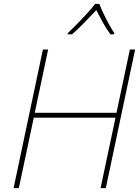

<svg xmlns="http://www.w3.org/2000/svg" viewBox="-20 -969 721 989"><path d="M50 0 201 -714H228L159 -388H580L649 -714H676L525 0H498L575 -363H154L77 0ZM329 -798Q351 -819 377.5 -846Q404 -873 429 -900.5Q454 -928 470 -949H492Q499 -929 512 -901.5Q525 -874 540 -846.5Q555 -819 569 -798L567 -792H549Q528 -820 509 -854.5Q490 -889 476 -917Q450 -889 416.5 -854.5Q383 -820 351 -792H328Z"/></svg>

Font: Noto Sans Thin
Style: Italic
Weight: 100
Italic angle: -12°
Designer: Monotype Design Team
Foundry: Monotype Imaging Inc.
Version: Version 2.013; ttfautohint (v1.8.4.7-5d5b)